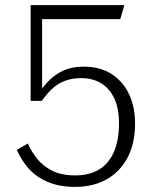

<svg xmlns="http://www.w3.org/2000/svg" viewBox="-20 -658 600 752"><path d="M274 74Q345 74 397.5 44.5Q450 15 479.5 -40.5Q509 -96 509 -174Q509 -239 485.5 -289Q462 -339 417 -368Q372 -397 307 -397Q264 -397 231.5 -383Q199 -369 173.5 -344Q148 -319 127 -285Q131 -280 135 -281Q139 -282 142.5 -286Q146 -290 145 -294V-618L127 -583H451L467 -638H100V-263H144Q164 -292 185.5 -311.5Q207 -331 234.5 -341.5Q262 -352 299 -352Q342 -352 375 -332.5Q408 -313 427 -274Q446 -235 446 -174Q446 -107 425.5 -61.5Q405 -16 367 6.5Q329 29 275 29Q221 29 185 11Q149 -7 126 -35.5Q103 -64 89 -96L46 -71Q64 -29 93.5 3.5Q123 36 168 55Q213 74 274 74Z"/></svg>

Font: Roboto Serif ExtraLight
Style: Regular
Weight: 250
Version: Version 1.007